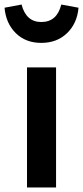

<svg xmlns="http://www.w3.org/2000/svg" viewBox="-44 -826 366 846"><path d="M-24 -792 51 -806Q71 -729 138 -729Q207 -729 226 -806L302 -792Q296 -723 251.5 -680Q207 -637 138 -637Q69 -637 25.5 -680Q-18 -723 -24 -792ZM203 -529V0H75V-529Z"/></svg>

Font: FiraGO Medium
Style: Regular
Weight: 500
Designer: bBox Type
Foundry: bBox Type GmbH
Version: Version 1.001;PS 001.001;hotconv 1.0.88;makeotf.lib2.5.64775